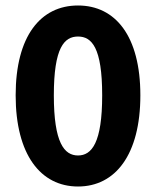

<svg xmlns="http://www.w3.org/2000/svg" viewBox="-20 -667 568 699"><path d="M37 -320C37 -104 128 12 264 12C400 12 491 -104 491 -320C491 -536 400 -647 264 -647C128 -647 37 -536 37 -320ZM352 -320C352 -147 314 -101 264 -101C214 -101 176 -147 176 -320C176 -494 214 -534 264 -534C314 -534 352 -494 352 -320Z"/></svg>

Font: Cambridge Sans Bold
Style: Regular
Weight: 700
Version: Version 2.020;PS 002.020;hotconv 1.0.88;makeotf.lib2.5.64775